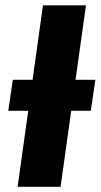

<svg xmlns="http://www.w3.org/2000/svg" viewBox="-20 -714 385 734"><path d="M144.3 -693.6H308.6L211.6 0H47.3ZM327.1 -290.3H11.6L29.1 -408.9H344.6Z"/></svg>

Font: Fira Sans Variable
Style: Italic
Weight: 397
Italic angle: -8°
Designer: Carrois Corporate & Edenspiekermann AG
Foundry: Carrois Corporate GbR & Edenspiekermann AG
Version: Version 4.202